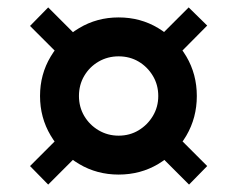

<svg xmlns="http://www.w3.org/2000/svg" viewBox="-20 -579 640 518"><path d="M300 -108Q241.5 -108 193.5 -136.5Q145.5 -165 116.8 -213.2Q88 -261.5 88 -320Q88 -378.5 116.8 -426.5Q145.5 -474.5 193.5 -503.2Q241.5 -532 300 -532Q359 -532 406.8 -503.2Q454.5 -474.5 482.8 -426.5Q511 -378.5 511 -320Q511 -261.5 482.8 -213.2Q454.5 -165 406.8 -136.5Q359 -108 300 -108ZM300 -213Q330 -213 354 -227.5Q378 -242 392.5 -266.2Q407 -290.5 407 -320Q407 -350 392.5 -374.2Q378 -398.5 354 -412.8Q330 -427 300 -427Q270.5 -427 246 -412.8Q221.5 -398.5 207.2 -374.2Q193 -350 193 -320Q193 -290.5 207.2 -266.2Q221.5 -242 246 -227.5Q270.5 -213 300 -213ZM424 -394 374 -444 489 -559 539 -510ZM170 -400 61 -509 110 -559 219 -450ZM430 -240 539 -131 490 -81 381 -190ZM170 -240 219 -190 110 -81 61 -131Z"/></svg>

Font: Karla ExtraLight
Style: Bold
Weight: 700
Version: Version 2.001